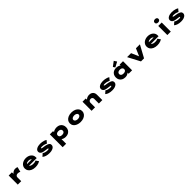

<svg xmlns="http://www.w3.org/2000/svg" viewBox="1089 -4302 7992 7992"><g transform="rotate(-45 5085.0 -306.0)"><path d="M174 0V-535H362L374 -336L313 -337Q329 -396 366 -443Q403 -490 454 -518Q505 -546 562 -546Q596 -546 628 -539.5Q660 -533 683 -521L627 -301Q609 -314 573.5 -323.5Q538 -333 501 -333Q469 -333 445.5 -323.5Q422 -314 406.5 -298.5Q391 -283 384 -264Q377 -245 377 -224V0Z M1216 10Q1105 10 1023 -26Q941 -62 897 -125Q853 -188 853 -268Q853 -331 879.5 -382.5Q906 -434 952.5 -470.5Q999 -507 1059.5 -526.5Q1120 -546 1188 -546Q1259 -546 1318.5 -526Q1378 -506 1422.5 -469Q1467 -432 1491 -381Q1515 -330 1513 -268L1512 -224H981L958 -333H1351L1332 -301V-319Q1330 -340 1311 -356Q1292 -372 1261 -381.5Q1230 -391 1192 -391Q1151 -391 1115.5 -379.5Q1080 -368 1059 -344Q1038 -320 1038 -284Q1038 -248 1062.5 -219Q1087 -190 1134 -172Q1181 -154 1247 -154Q1311 -154 1349 -165.5Q1387 -177 1404 -186L1491 -63Q1450 -38 1405.5 -21.5Q1361 -5 1314 2.5Q1267 10 1216 10Z M2042 10Q1935 10 1851 -16.5Q1767 -43 1717 -91L1835 -196Q1870 -167 1928.5 -148.5Q1987 -130 2060 -130Q2076 -130 2090.5 -132Q2105 -134 2116 -137.5Q2127 -141 2133 -146.5Q2139 -152 2139 -160Q2139 -171 2121 -178Q2102 -183 2069 -187Q2036 -191 2006 -195Q1941 -204 1892.5 -214.5Q1844 -225 1809 -245Q1777 -267 1758 -297Q1739 -327 1739 -371Q1739 -413 1763 -446Q1787 -479 1828 -501Q1869 -523 1921.5 -534.5Q1974 -546 2031 -546Q2088 -546 2143 -537.5Q2198 -529 2247.5 -512Q2297 -495 2337 -468L2238 -348Q2214 -363 2178 -377Q2142 -391 2098 -400.5Q2054 -410 2005 -410Q1989 -410 1976.5 -408.5Q1964 -407 1954 -404Q1944 -401 1938 -396Q1932 -391 1932 -385Q1932 -380 1936 -375.5Q1940 -371 1945 -368Q1961 -358 1993.5 -354Q2026 -350 2067 -344Q2159 -330 2214.5 -310.5Q2270 -291 2299 -268Q2322 -248 2331.5 -224Q2341 -200 2341 -171Q2341 -118 2305 -77.5Q2269 -37 2202 -13.5Q2135 10 2042 10Z M2597 220V-536H2785L2796 -417L2755 -426Q2763 -459 2797 -486Q2831 -513 2885 -529.5Q2939 -546 3004 -546Q3090 -546 3153.5 -511Q3217 -476 3252.5 -413.5Q3288 -351 3288 -268Q3288 -186 3252 -123.5Q3216 -61 3151 -26Q3086 9 2999 9Q2935 9 2883.5 -8.5Q2832 -26 2799 -55Q2766 -84 2756 -117L2801 -131V220ZM2943 -156Q2989 -156 3022 -169Q3055 -182 3072 -207.5Q3089 -233 3089 -268Q3089 -304 3071.5 -329Q3054 -354 3021.5 -367.5Q2989 -381 2944 -381Q2897 -381 2864 -367Q2831 -353 2813.5 -328Q2796 -303 2796 -268Q2796 -233 2813.5 -207.5Q2831 -182 2864 -169Q2897 -156 2943 -156Z M3873 10Q3766 10 3683 -25.5Q3600 -61 3554 -124Q3508 -187 3508 -268Q3508 -350 3554 -412.5Q3600 -475 3683 -510.5Q3766 -546 3873 -546Q3981 -546 4062.5 -510.5Q4144 -475 4190 -412.5Q4236 -350 4236 -268Q4236 -187 4190 -124Q4144 -61 4062.5 -25.5Q3981 10 3873 10ZM3873 -160Q3917 -160 3952.5 -173.5Q3988 -187 4010 -211.5Q4032 -236 4031 -268Q4032 -301 4010 -325.5Q3988 -350 3952.5 -363.5Q3917 -377 3873 -377Q3829 -377 3792 -363.5Q3755 -350 3734 -326Q3713 -302 3713 -268Q3713 -236 3734 -211.5Q3755 -187 3792 -173.5Q3829 -160 3873 -160Z M4520 0V-535H4708L4718 -395L4667 -381Q4679 -425 4712.5 -462.5Q4746 -500 4798.5 -523Q4851 -546 4916 -546Q4991 -546 5043.5 -516.5Q5096 -487 5123.5 -435.5Q5151 -384 5151 -319V0H4948V-274Q4948 -306 4934.5 -330.5Q4921 -355 4896.5 -368.5Q4872 -382 4839 -381Q4809 -381 4787.5 -371.5Q4766 -362 4751.5 -346Q4737 -330 4730 -311.5Q4723 -293 4723 -276V0H4622Q4574 0 4548.5 0Q4523 0 4520 0Z M5736 10Q5629 10 5545 -16.5Q5461 -43 5411 -91L5529 -196Q5564 -167 5622.5 -148.5Q5681 -130 5754 -130Q5770 -130 5784.5 -132Q5799 -134 5810 -137.5Q5821 -141 5827 -146.5Q5833 -152 5833 -160Q5833 -171 5815 -178Q5796 -183 5763 -187Q5730 -191 5700 -195Q5635 -204 5586.5 -214.5Q5538 -225 5503 -245Q5471 -267 5452 -297Q5433 -327 5433 -371Q5433 -413 5457 -446Q5481 -479 5522 -501Q5563 -523 5615.5 -534.5Q5668 -546 5725 -546Q5782 -546 5837 -537.5Q5892 -529 5941.5 -512Q5991 -495 6031 -468L5932 -348Q5908 -363 5872 -377Q5836 -391 5792 -400.5Q5748 -410 5699 -410Q5683 -410 5670.5 -408.5Q5658 -407 5648 -404Q5638 -401 5632 -396Q5626 -391 5626 -385Q5626 -380 5630 -375.5Q5634 -371 5639 -368Q5655 -358 5687.5 -354Q5720 -350 5761 -344Q5853 -330 5908.5 -310.5Q5964 -291 5993 -268Q6016 -248 6025.5 -224Q6035 -200 6035 -171Q6035 -118 5999 -77.5Q5963 -37 5896 -13.5Q5829 10 5736 10Z M6504 9Q6414 9 6348.5 -26Q6283 -61 6248 -123Q6213 -185 6213 -267Q6213 -349 6248.5 -412Q6284 -475 6349.5 -510.5Q6415 -546 6504 -546Q6555 -546 6596.5 -535Q6638 -524 6670.5 -505.5Q6703 -487 6724 -465.5Q6745 -444 6753 -424L6706 -417V-535H6904V0H6701V-147L6743 -131Q6738 -105 6717.5 -80Q6697 -55 6666 -35Q6635 -15 6593.5 -3Q6552 9 6504 9ZM6559 -156Q6606 -156 6639 -169.5Q6672 -183 6689 -208Q6706 -233 6706 -267Q6706 -302 6689 -327Q6672 -352 6639 -366Q6606 -380 6559 -380Q6513 -380 6480 -366Q6447 -352 6429.5 -327Q6412 -302 6412 -267Q6412 -233 6429.5 -208Q6447 -183 6480 -169.5Q6513 -156 6559 -156ZM6494 -576 6436 -665 6642 -819 6722 -698Z M7427 0 7144 -535H7378L7553 -134H7491L7665 -535H7899L7607 0Z M8389 10Q8278 10 8196 -26Q8114 -62 8070 -125Q8026 -188 8026 -268Q8026 -331 8052.5 -382.5Q8079 -434 8125.5 -470.5Q8172 -507 8232.5 -526.5Q8293 -546 8361 -546Q8432 -546 8491.5 -526Q8551 -506 8595.5 -469Q8640 -432 8664 -381Q8688 -330 8686 -268L8685 -224H8154L8131 -333H8524L8505 -301V-319Q8503 -340 8484 -356Q8465 -372 8434 -381.5Q8403 -391 8365 -391Q8324 -391 8288.5 -379.5Q8253 -368 8232 -344Q8211 -320 8211 -284Q8211 -248 8235.5 -219Q8260 -190 8307 -172Q8354 -154 8420 -154Q8484 -154 8522 -165.5Q8560 -177 8577 -186L8664 -63Q8623 -38 8578.5 -21.5Q8534 -5 8487 2.5Q8440 10 8389 10Z M8979 0V-535H9182V0ZM9081 -640Q9027 -640 8996.5 -665Q8966 -690 8966 -736Q8966 -778 8997 -805Q9028 -832 9081 -832Q9135 -832 9165.5 -807Q9196 -782 9196 -736Q9196 -694 9165 -667Q9134 -640 9081 -640Z M9789 10Q9682 10 9598 -16.5Q9514 -43 9464 -91L9582 -196Q9617 -167 9675.5 -148.5Q9734 -130 9807 -130Q9823 -130 9837.5 -132Q9852 -134 9863 -137.5Q9874 -141 9880 -146.5Q9886 -152 9886 -160Q9886 -171 9868 -178Q9849 -183 9816 -187Q9783 -191 9753 -195Q9688 -204 9639.5 -214.5Q9591 -225 9556 -245Q9524 -267 9505 -297Q9486 -327 9486 -371Q9486 -413 9510 -446Q9534 -479 9575 -501Q9616 -523 9668.5 -534.5Q9721 -546 9778 -546Q9835 -546 9890 -537.5Q9945 -529 9994.5 -512Q10044 -495 10084 -468L9985 -348Q9961 -363 9925 -377Q9889 -391 9845 -400.5Q9801 -410 9752 -410Q9736 -410 9723.5 -408.5Q9711 -407 9701 -404Q9691 -401 9685 -396Q9679 -391 9679 -385Q9679 -380 9683 -375.5Q9687 -371 9692 -368Q9708 -358 9740.5 -354Q9773 -350 9814 -344Q9906 -330 9961.5 -310.5Q10017 -291 10046 -268Q10069 -248 10078.5 -224Q10088 -200 10088 -171Q10088 -118 10052 -77.5Q10016 -37 9949 -13.5Q9882 10 9789 10Z"/></g></svg>

Font: Lexend Tera Black
Style: Regular
Weight: 900
Version: Version 1.007